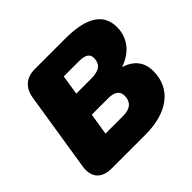

<svg xmlns="http://www.w3.org/2000/svg" viewBox="-161 -851 1032 1032"><g transform="rotate(-45 355.0 -335.0)"><path d="M139 0H397C561 0 668 -76 668 -212C668 -282 630 -325 564 -346C643 -372 697 -432 697 -517C697 -611 630 -670 457 -670H227C159 -670 119 -635 108 -568L37 -119C25 -43 63 0 139 0ZM383 -156H248L268 -280H393C440 -280 465 -263 465 -227C465 -183 439 -156 383 -156ZM403 -419H289L307 -532H423C472 -532 492 -516 492 -488C492 -441 464 -419 403 -419Z"/></g></svg>

Font: SN Pro Black
Style: Italic
Weight: 900
Italic angle: -9°
Designer: Tobias Whetton
Foundry: Supernotes
Version: Version 1.001;Glyphs 3.2 (3249)